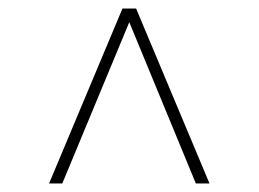

<svg xmlns="http://www.w3.org/2000/svg" viewBox="-20 -575 606 450"><path d="M95 -145 267 -555H299L471 -145H439L283 -523L126 -145Z"/></svg>

Font: Montserrat Thin ExtraLight
Style: Regular
Weight: 250
Version: Version 9.000